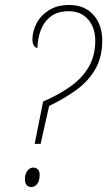

<svg xmlns="http://www.w3.org/2000/svg" viewBox="-20 -744 430 770"><path d="M119 -167 153 -337Q214 -363 261.5 -396.5Q309 -430 335.5 -475Q362 -520 362 -580Q362 -634 333 -666.5Q304 -699 256 -699Q212 -699 184.5 -678.5Q157 -658 144 -624.5Q131 -591 130 -552Q121 -552 115.5 -562Q110 -572 110 -585Q110 -619 127 -651Q144 -683 177 -703.5Q210 -724 258 -724Q319 -724 354.5 -684.5Q390 -645 390 -581Q390 -515 362.5 -467Q335 -419 287 -384Q239 -349 177 -319L143 -167ZM107 6Q80 6 80 -25Q80 -47 90 -59.5Q100 -72 114 -72Q124 -72 131.5 -65Q139 -58 139 -43Q139 -18 129 -6Q119 6 107 6Z"/></svg>

Font: Noto Serif Tamil Condensed Thin
Style: Italic
Weight: 100
Width: 3
Italic angle: -12°
Designer: Indian Type Foundry, Tom Grace, and the Monotype Design Team
Foundry: Monotype Imaging Inc.
Version: Version 2.003; ttfautohint (v1.8.4.7-5d5b)